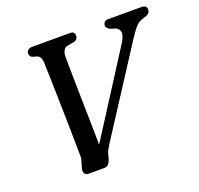

<svg xmlns="http://www.w3.org/2000/svg" viewBox="-122 -835 1007 970"><g transform="rotate(-20 381.0 -350.0)"><path d="M527.5 -676Q527.5 -686.5 535 -693.2Q542.5 -700 553 -700H732Q761.5 -700 761.5 -678.5Q761.5 -656 737.5 -648L720 -643Q695.5 -635 678.2 -615Q661 -595 637.5 -558L345.5 -106.5Q338 -95 332 -84.2Q326 -73.5 322 -61L315 -33Q310.5 -19 302 -9.5Q293.5 0 277.5 0H194.5Q179.5 0 173.5 -11.2Q167.5 -22.5 172.5 -38.5L182 -70.5Q187 -84.5 186.5 -98.5Q186 -112.5 186 -127Q186 -139 185.5 -172.2Q185 -205.5 184.2 -251.5Q183.5 -297.5 182.2 -349Q181 -400.5 179.8 -450.2Q178.5 -500 177.5 -540Q176.5 -580 175.5 -603Q174.5 -639 152 -646L133 -651Q115 -656.5 115 -675.5Q115 -685.5 123.8 -692.8Q132.5 -700 144.5 -700H351Q374 -700 374 -678Q374 -655.5 351.5 -650.5L316 -644Q286.5 -638 287 -589Q287 -568.5 287.8 -528.8Q288.5 -489 289.2 -437.5Q290 -386 291.2 -329.5Q292.5 -273 293.5 -218.8Q294.5 -164.5 295 -120L578.5 -563.5Q598.5 -595.5 595.8 -615Q593 -634.5 574.5 -642.5L549.5 -650Q527.5 -659.5 527.5 -676Z"/></g></svg>

Font: Fraunces 9pt S050
Style: Italic
Weight: 400
Italic angle: -16°
Version: Version 1.000; ttfautohint (v1.8.3)